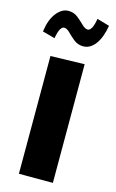

<svg xmlns="http://www.w3.org/2000/svg" viewBox="-118 -773 494 819"><g transform="rotate(15 129.0 -363.0)"><path d="M54 0V-520L204 -524V0ZM207 -725 262 -709Q253 -655 230.5 -625.5Q208 -596 178 -596Q154 -596 136.5 -610Q119 -624 105.5 -638Q92 -652 79 -652Q71 -652 63.5 -639.5Q56 -627 51 -598L-4 -613Q3 -666 26.5 -696Q50 -726 79 -726Q103 -726 120.5 -712Q138 -698 152 -684Q166 -670 178 -670Q187 -670 194.5 -683Q202 -696 207 -725Z"/></g></svg>

Font: Murecho SemiBold
Style: Regular
Weight: 600
Designer: Neil Summerour
Foundry: Positype
Version: Version 1.010; ttfautohint (v1.8.3)